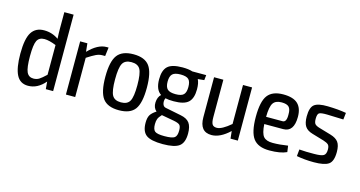

<svg xmlns="http://www.w3.org/2000/svg" viewBox="-90 -1098 3186 1698"><g transform="rotate(15 1503.0 -249.0)"><path d="M407 -700V0H340L334 -68Q266 12 179 12Q106 12 73.5 -51.5Q41 -115 41 -245Q41 -383 78 -441Q115 -499 192 -499Q266 -499 325 -457Q322 -504 322 -550V-700ZM209 -62Q238 -62 260 -75.5Q282 -89 322 -127V-399Q257 -425 215 -425Q166 -425 147.5 -388Q129 -351 129 -246Q129 -141 147 -101.5Q165 -62 209 -62Z M781 -499 771 -419H745Q717 -419 687.5 -405Q658 -391 609 -359V0H524V-487H590L598 -411Q683 -499 762 -499Z M1011 -499Q1114 -499 1157 -441Q1200 -383 1200 -243Q1200 -103 1157.5 -45Q1115 13 1011 13Q907 13 863.5 -45Q820 -103 820 -243Q820 -383 863.5 -441Q907 -499 1011 -499ZM1091.5 -388Q1070 -427 1011 -427Q952 -427 930.5 -388Q909 -349 909 -243Q909 -137 930.5 -98Q952 -59 1011 -59Q1070 -59 1091.5 -98Q1113 -137 1113 -243Q1113 -349 1091.5 -388Z M1673 -440 1615 -434Q1632 -401 1632 -344Q1632 -262 1593.5 -225.5Q1555 -189 1459 -189Q1412 -189 1383 -196Q1372 -173 1378 -146.5Q1384 -120 1407 -115L1552 -86Q1609 -75 1633 -42.5Q1657 -10 1657 54Q1657 137 1614.5 169.5Q1572 202 1464 202Q1355 202 1312 170Q1269 138 1269 58Q1269 13 1283.5 -12Q1298 -37 1337 -62Q1305 -89 1307 -138Q1309 -187 1338 -214Q1285 -249 1285 -344Q1285 -427 1323.5 -463Q1362 -499 1459 -499Q1515 -499 1551 -487H1678ZM1553 -344Q1553 -394 1532.5 -414Q1512 -434 1459 -434Q1406 -434 1384.5 -413.5Q1363 -393 1363 -344Q1363 -295 1384.5 -274.5Q1406 -254 1459 -254Q1512 -254 1532.5 -274.5Q1553 -295 1553 -344ZM1574 49Q1574 11 1561 -2Q1548 -15 1507 -23L1391 -44Q1367 -19 1359.5 0.5Q1352 20 1352 49Q1352 98 1373 114Q1394 130 1459 130Q1530 130 1552 114Q1574 98 1574 49Z M2098 -487V0H2031L2024 -68Q1938 13 1859 13Q1750 13 1750 -121V-487H1835V-145Q1835 -98 1846.5 -79.5Q1858 -61 1888 -61Q1934 -61 2015 -130V-487Z M2400 -60Q2464 -60 2539 -72L2547 -15Q2490 12 2389 12Q2285 12 2241 -46.5Q2197 -105 2197 -245Q2197 -386 2240 -442.5Q2283 -499 2382 -499Q2473 -499 2515 -459.5Q2557 -420 2557 -340Q2557 -202 2459 -202H2286Q2291 -118 2316 -89Q2341 -60 2400 -60ZM2386 -427Q2330 -427 2308 -393.5Q2286 -360 2285 -268H2436Q2473 -268 2471 -340Q2472 -387 2453 -407Q2434 -427 2386 -427Z M2788 -499Q2887 -497 2958 -484L2951 -422Q2826 -427 2801 -427Q2745 -428 2729 -418Q2713 -408 2713 -365Q2713 -330 2725 -317Q2737 -304 2768 -295L2877 -263Q2927 -248 2948.5 -218.5Q2970 -189 2970 -129Q2970 -43 2931 -16Q2892 11 2796 11Q2712 11 2638 -3L2644 -65Q2706 -60 2778 -61Q2844 -61 2866 -74Q2888 -87 2888 -129Q2888 -162 2874.5 -174.5Q2861 -187 2829 -197L2721 -229Q2672 -243 2651.5 -274Q2631 -305 2631 -365Q2631 -447 2665.5 -474Q2700 -501 2788 -499Z"/></g></svg>

Font: exo2condensed_r
Style: Regular
Weight: 400
Width: 3
Designer: Natanael Gama
Version: Version 1.001;PS 001.001;hotconv 1.0.70;makeotf.lib2.5.58329